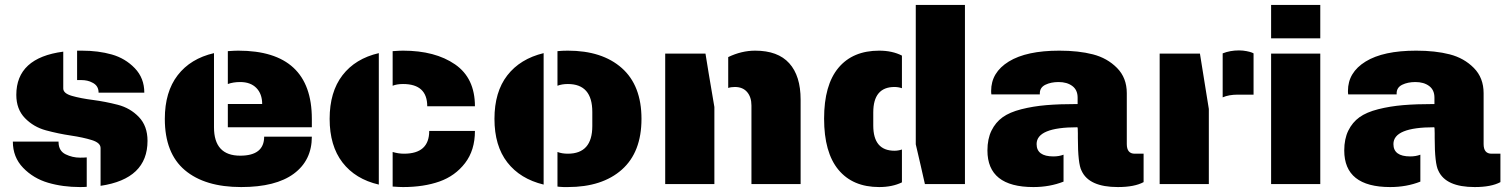

<svg xmlns="http://www.w3.org/2000/svg" viewBox="-20 -745 6097 777"><path d="M311 -540Q378 -540 432.5 -524.5Q487 -509 525.5 -469Q564 -429 564 -370H379Q379 -399 353 -411Q335 -421 308 -421H292V-540ZM236 -536V-387Q236 -367 271 -357Q306 -347 356 -340.5Q406 -334 456.5 -321Q507 -308 542 -271.5Q577 -235 577 -175Q577 -21 387 7V-146Q387 -167 352 -178Q317 -189 266.5 -196.5Q216 -204 166 -217.5Q116 -231 81 -267Q46 -303 46 -361Q46 -511 236 -536ZM331 11Q322 12 304 12Q234 12 174.5 -5.5Q115 -23 73.5 -66Q32 -109 32 -172H217V-168Q218 -134 245.5 -120.5Q273 -107 304 -107Q321 -107 331 -108Z M944 -540Q1242 -540 1242 -264V-230H902V-324H1041Q1041 -365 1017.5 -389Q994 -413 952 -413Q924 -413 902 -405V-538Q930 -540 944 -540ZM846 -530V-230Q846 -115 952 -115Q1049 -115 1049 -192H1242Q1242 -96 1169 -42Q1096 12 956 12Q809 12 728 -56.5Q647 -125 647 -264Q647 -373 699 -440.5Q751 -508 846 -530Z M1611 -540Q1741 -540 1821.5 -484.5Q1902 -429 1902 -315H1709Q1709 -405 1611 -405Q1586 -405 1569 -398V-538Q1597 -540 1611 -540ZM1513 -292V-235V2Q1418 -20 1366 -87.5Q1314 -155 1314 -264Q1314 -373 1366 -440.5Q1418 -508 1513 -530ZM1569 -130Q1592 -123 1615 -123Q1717 -123 1717 -215H1902Q1902 -137 1862 -85Q1822 -33 1758.5 -10.5Q1695 12 1611 12Q1597 12 1569 10Z M2278 -540Q2417 -540 2496.5 -469.5Q2576 -399 2576 -264Q2576 -129 2496.5 -58.5Q2417 12 2278 12Q2274 12 2269.5 12Q2265 12 2261 12Q2257 12 2252.5 11.5Q2248 11 2244 11Q2240 11 2236 10V-130Q2254 -123 2278 -123Q2377 -123 2377 -235V-292Q2377 -405 2278 -405Q2254 -405 2236 -398V-538Q2256 -540 2278 -540ZM2180 2Q2085 -21 2033 -88Q1981 -155 1981 -264Q1981 -373 2033 -440Q2085 -507 2180 -530Z M3036 -540Q2981 -540 2927 -514V-389Q2938 -393 2954 -393Q2986 -393 3003.5 -372.5Q3021 -352 3021 -318V0H3220V-342Q3220 -438 3174 -489Q3128 -540 3036 -540ZM2871 -312 2848 -448 2835 -528H2672V0H2871V-310Z M3686 -725H3885V0H3723L3706 -75L3686 -161ZM3600 -393Q3615 -393 3630 -388V-520Q3591 -540 3538 -540Q3431 -540 3373 -470.5Q3315 -401 3315 -265Q3315 -128 3373 -58Q3431 12 3538 12Q3591 12 3630 -7V-140Q3615 -135 3600 -135Q3514 -135 3514 -237V-290Q3514 -393 3600 -393Z M4340 -230Q4175 -230 4175 -162Q4175 -112 4243 -112Q4266 -112 4284 -119V-10Q4228 12 4162 12Q3976 12 3976 -136Q3976 -183 3992.5 -216.5Q4009 -250 4037.5 -270.5Q4066 -291 4113.5 -303Q4161 -315 4214 -319.5Q4267 -324 4341 -324V-350Q4341 -381 4319.5 -397Q4298 -413 4264 -413Q4233 -413 4210.5 -402Q4188 -391 4188 -367V-363H3992Q3991 -368 3991 -377Q3991 -452 4062.5 -496Q4134 -540 4267 -540Q4345 -540 4403 -525Q4461 -510 4500.5 -470Q4540 -430 4540 -368V-162Q4540 -123 4572 -123H4608V-8Q4571 12 4504 12Q4387 12 4357 -54Q4342 -82 4342 -187Q4342 -189 4342 -192.5Q4342 -196 4342 -199.5Q4342 -203 4342 -205Q4342 -218 4341.5 -224Q4341 -230 4340 -230Z M4994 -541Q5010 -541 5025 -538Q5040 -535 5047 -532L5053 -529V-362H4989Q4953 -362 4928 -351V-529Q4958 -541 4994 -541ZM4872 -304V-235V0H4673V-528H4836Z M5323 -528V0H5124V-528ZM5323 -725V-590H5124V-725Z M5784 -230Q5619 -230 5619 -162Q5619 -112 5687 -112Q5710 -112 5728 -119V-10Q5672 12 5606 12Q5420 12 5420 -136Q5420 -183 5436.5 -216.5Q5453 -250 5481.5 -270.5Q5510 -291 5557.5 -303Q5605 -315 5658 -319.5Q5711 -324 5785 -324V-350Q5785 -381 5763.5 -397Q5742 -413 5708 -413Q5677 -413 5654.5 -402Q5632 -391 5632 -367V-363H5436Q5435 -368 5435 -377Q5435 -452 5506.5 -496Q5578 -540 5711 -540Q5789 -540 5847 -525Q5905 -510 5944.5 -470Q5984 -430 5984 -368V-162Q5984 -123 6016 -123H6052V-8Q6015 12 5948 12Q5831 12 5801 -54Q5786 -82 5786 -187Q5786 -189 5786 -192.5Q5786 -196 5786 -199.5Q5786 -203 5786 -205Q5786 -218 5785.5 -224Q5785 -230 5784 -230Z"/></svg>

Font: Archicoco
Style: Regular
Weight: 400
Designer: Hector Gatti
Foundry: Hector Gatti
Version: 1.002